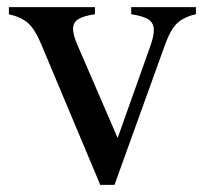

<svg xmlns="http://www.w3.org/2000/svg" viewBox="-20 -520 576 540"><path d="M5 -480V-500H78H145H247V-480Q214 -475 200 -466Q186 -457 185.5 -440Q185 -423 198 -393L329 -90H296L403 -391Q414 -422 412.5 -439.5Q411 -457 396.5 -466Q382 -475 349 -480V-500H451H458H531V-480Q496 -472 477.5 -454Q459 -436 443 -391L302 0H262L97 -393Q79 -437 59.5 -454.5Q40 -472 5 -480Z"/></svg>

Font: RL Madena Variable
Style: Regular
Weight: 400
Designer: I Kadek Wantara Putra
Foundry: Roughlines ID
Version: Version 1.000;Glyphs 3.1.2 (3151)